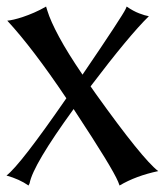

<svg xmlns="http://www.w3.org/2000/svg" viewBox="-20 -572 508 592"><path d="M2.4 -508.3Q9.8 -508.8 22.5 -511.7Q35.2 -514.6 51.3 -520Q67.4 -525.4 85.4 -533.2Q103.5 -541 122.1 -551.8L126 -539.1Q135.7 -507.3 162.1 -458.3Q188.5 -409.2 234.4 -341.8Q296.9 -433.6 329.8 -483.9Q362.8 -534.2 367.2 -543.9L370.6 -551.8Q391.1 -537.6 409.2 -530.8Q427.2 -523.9 439 -522Q378.9 -463.4 259.3 -305.7L275.4 -282.7Q418.9 -82 467.8 -44.4Q398.9 -29.8 348.6 0L344.2 -11.7Q326.2 -54.7 212.4 -227.5L207 -235.8Q81.5 -63 71.3 -6.8L67.9 0Q40 -19.5 0 -30.8Q42 -62.5 184.6 -269Q80.6 -423.8 2.4 -508.3Z"/></svg>

Font: MedievalSharp
Style: Regular
Weight: 500
Version: Version 1.0